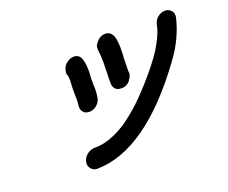

<svg xmlns="http://www.w3.org/2000/svg" viewBox="-101 -683 1082 912"><g transform="rotate(-20 440.0 -227.0)"><path d="M487 -249Q450 -249 446 -285V-308Q446 -331 447 -354Q448 -373 448 -392Q448 -425 444 -457V-472Q446 -484 458 -497Q476 -519 503 -519Q516 -519 527 -510Q548 -495 548 -428Q548 -407 546 -380Q545 -357 545 -334V-311L546 -304L545 -298Q542 -285 532 -271Q515 -249 487 -249ZM306 -196Q285 -196 274 -210Q266 -221 266 -236Q266 -240 267 -245Q268 -252 268 -258V-259L269 -272L268 -284V-326L269 -347Q270 -358 270 -368Q270 -378 269 -387Q268 -389 268 -392Q264 -397 264 -406Q264 -411 266 -419Q271 -446 298 -461Q311 -468 323 -468Q351 -468 360 -443Q369 -421 369 -379V-370L367 -347V-310Q368 -301 368 -292Q368 -269 364 -245Q360 -224 342.5 -210Q325 -196 306 -196ZM249 71Q228 71 217 56Q208 45 208 32Q208 27 209 22Q213 2 230 -12Q247 -26 268 -27Q295 -27 319 -32Q374 -45 430 -81Q440 -87 452 -97Q504 -135 553 -186Q629 -265 681 -337L701 -367V-368Q730 -415 742 -453L748 -477Q752 -497 769 -511Q786 -525 806 -525Q826 -525 837 -511Q846 -501 846 -487Q846 -482 845 -477Q821 -375 753 -285Q496 67 249 71Z"/></g></svg>

Font: Bad Comic
Style: Italic
Weight: 400
Italic angle: -11°
Designer: GGBotNet
Foundry: GGBotNet
Version: 0.95